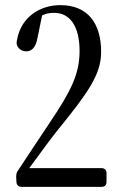

<svg xmlns="http://www.w3.org/2000/svg" viewBox="-20 -741 468 748"><path d="M43 -53 44 -33C44 -21 52 -13 64 -13H375C388 -13 395 -20 395 -33V-66C395 -79 388 -86 375 -86H94C140 -149 182 -206 203 -232C324 -381 374 -451 374 -539C374 -650 322 -721 215 -721C135 -721 61 -674 46 -584C44 -574 44 -568 49 -559C56 -548 68 -541 82 -541C102 -541 119 -554 126 -593L144 -681C161 -689 175 -691 191 -691C253 -691 290 -638 290 -542C290 -454 257 -387 177 -268C141 -215 97 -147 51 -78C45 -70 43 -62 43 -53Z"/></svg>

Font: 寒蝉锦书宋 CompactLight
Style: Bold
Weight: 400
Width: 4
Designer: 寒蝉锦书宋{Warren} 思源宋体{Ryoko NISHIZUKA 西塚涼子 (kana & ideographs); Frank Grießhammer (Latin, Greek & Cyrillic); Wenlong ZHANG 
Foundry: Adobe & ChillType
Version: Version 2.000;Glyphs 3.1.1 (3135)